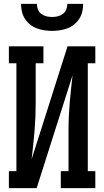

<svg xmlns="http://www.w3.org/2000/svg" viewBox="-20 -975 540 995"><path d="M26 0V-88H65V-647H26V-735H205V-647H165V-441Q165 -404 163.5 -368Q162 -332 159 -295.5Q156 -259 152 -222.5Q148 -186 144 -150L330 -735H474V-647H435V-88H474V0H295V-88H335V-294Q335 -331 336.5 -367Q338 -403 341 -439.5Q344 -476 348 -512.5Q352 -549 356 -585L170 0ZM250 -815Q230 -815 210 -818Q190 -821 171 -828Q152 -835 136 -848Q120 -861 109 -878Q98 -895 93.5 -915Q89 -935 89 -955H171Q171 -940 176.5 -926Q182 -912 194 -903Q206 -894 220.5 -890.5Q235 -887 250 -887Q265 -887 279.5 -890.5Q294 -894 306 -903Q318 -912 323.5 -926Q329 -940 329 -955H411Q411 -935 406.5 -915Q402 -895 391 -878Q380 -861 364 -848Q348 -835 329 -828Q310 -821 290 -818Q270 -815 250 -815Z"/></svg>

Font: Iosevka Curly Slab Semibold
Style: Regular
Weight: 600
Monospace: yes
Designer: Belleve Invis
Foundry: Belleve Invis
Version: Version 22.1.2; ttfautohint (v1.8.4)